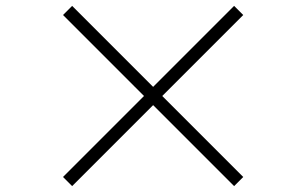

<svg xmlns="http://www.w3.org/2000/svg" viewBox="-20 -694 1040 652"><path d="M225 -62 194 -93 469 -368 194 -643 225 -674 500 -399 775 -674 806 -643 531 -368 806 -93 775 -62 500 -337Z"/></svg>

Font: Noto Serif TC
Style: Regular
Weight: 400
Designer: Ryoko NISHIZUKA  (kana & ideographs); Frank Grießhammer (Latin, Greek & Cyrillic); Wenlong ZHANG  (bopomofo); Sandoll Co
Foundry: Adobe
Version: Version 2.003-H1;hotconv 1.1.1;makeotfexe 2.6.0